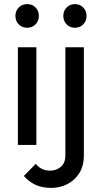

<svg xmlns="http://www.w3.org/2000/svg" viewBox="-20 -705 493 934"><path d="M67 0V-475H157V0ZM112 -570Q87 -570 71 -586.5Q55 -603 55 -628Q55 -652 71 -668.5Q87 -685 112 -685Q137 -685 153 -668.5Q169 -652 169 -628Q169 -603 153 -586.5Q137 -570 112 -570ZM230 209Q184 209 152.5 194Q121 179 96 151L154 92Q168 109 184.5 117Q201 125 224 125Q254 125 276 106.5Q298 88 298 51V-475H388V50Q388 102 366 137Q344 172 308 190.5Q272 209 230 209ZM344 -570Q320 -570 304 -586.5Q288 -603 288 -628Q288 -652 304 -668.5Q320 -685 344 -685Q369 -685 385 -668.5Q401 -652 401 -628Q401 -603 385 -586.5Q369 -570 344 -570Z"/></svg>

Font: Outfit Thin
Style: Regular
Weight: 400
Version: Version 1.100;gftools[0.9.27]